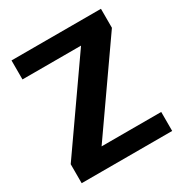

<svg xmlns="http://www.w3.org/2000/svg" viewBox="-162 -813 892 937"><g transform="rotate(-30 284.5 -345.0)"><path d="M30 -107 363 -583H33V-690H537V-583L204 -107H540V0H30Z"/></g></svg>

Font: Mozilla Headline BETA
Style: Bold
Weight: 700
Designer: Studio DRAMA
Foundry: Studio DRAMA
Version: Version 0.100